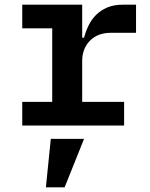

<svg xmlns="http://www.w3.org/2000/svg" viewBox="-20 -536 640 820"><path d="M197 57H339L256 264H176ZM75 -101H203V-415H75V-516H331V-375H339Q346 -402 358.5 -427.5Q371 -453 390.5 -472.5Q410 -492 438 -504Q466 -516 505 -516H561V-396H455Q397 -396 364 -362Q331 -328 331 -275V-101H510V0H75Z"/></svg>

Font: IBM Plex Mono SmBld
Style: Regular
Weight: 600
Monospace: yes
Designer: Mike Abbink, Paul van der Laan, Pieter van Rosmalen
Foundry: Bold Monday
Version: Version 2.3